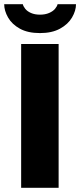

<svg xmlns="http://www.w3.org/2000/svg" viewBox="-26 -897 383 917"><path d="M75 0V-687H254V0ZM165 -739Q107 -739 69 -760Q31 -781 12.5 -813.5Q-6 -846 -6 -877H83Q85 -867 94.5 -855Q104 -843 122 -835Q140 -827 165 -827Q190 -827 208.5 -835Q227 -843 237 -855Q247 -867 249 -877H337Q337 -846 318 -813.5Q299 -781 260.5 -760Q222 -739 165 -739Z"/></svg>

Font: Archivo SemiBold ExtraBold
Style: Regular
Weight: 800
Version: Version 2.001